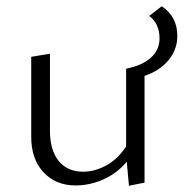

<svg xmlns="http://www.w3.org/2000/svg" viewBox="-20 -590 588 615"><path d="M443 -347V-5L393 5L386 -72Q354 -34 310.5 -15Q267 4 222 4Q159 4 119.5 -38Q80 -80 80 -152V-408L140 -418V-171Q140 -109 168 -74.5Q196 -40 246 -40Q284 -40 321 -60.5Q358 -81 384 -121V-370Q435 -380 463 -405Q491 -430 491 -467Q491 -514 458 -539L498 -570Q548 -537 548 -475Q548 -431 519.5 -397Q491 -363 443 -347Z"/></svg>

Font: Ysabeau Infant Semilight
Style: Regular
Weight: 300
Designer: Christian Thalmann (Catharsis Fonts)
Version: Version 0.003